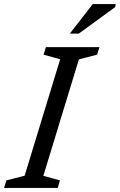

<svg xmlns="http://www.w3.org/2000/svg" viewBox="-39 -923 588 943"><path d="M256.5 -632 175 -654.5 186.5 -691.5H449.5L438 -654.5L348.5 -631.5L174 -59.5L255.5 -37L244.5 0H-19L-7.5 -37L82 -60ZM304 -758 416.5 -903H529.5L526.5 -888L348 -758Z"/></svg>

Font: Newsreader 11pt
Style: Italic
Weight: 400
Italic angle: -17°
Version: Version 1.003